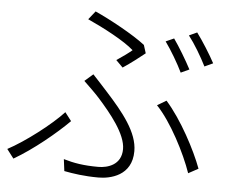

<svg xmlns="http://www.w3.org/2000/svg" viewBox="-53 -816 1060 889"><g transform="rotate(5 477.0 -371.5)"><path d="M4 -84 36 -42C126 -94 228 -179 287 -238L257 -277C202 -217 85 -127 4 -84ZM269 -60 276 -5C317 3 370 11 436 11C490 11 591 -10 591 -125C591 -212 521 -299 438 -390C416 -414 392 -441 371 -463L332 -429C356 -406 385 -378 404 -357C464 -290 538 -200 538 -130C538 -56 474 -38 431 -38C362 -38 316 -46 269 -60ZM325 -715C400 -681 499 -629 542 -590C527 -577 497 -555 471 -538L503 -506C538 -529 582 -563 604 -581L592 -619C537 -662 427 -722 356 -754ZM677 -346C746 -274 817 -135 848 -45L894 -70C863 -154 792 -289 719 -371ZM691 -644C718 -607 754 -546 773 -506L812 -524C790 -566 754 -626 729 -661ZM796 -681C825 -644 858 -588 880 -544L919 -562C899 -600 860 -662 833 -698Z"/></g></svg>

Font: GenEiGothic-pro-Light
Style: Regular
Weight: 300
Designer: Ryoko NISHIZUKA (kana & ideographs); Paul D. Hunt (Latin, Greek & Cyrillic); Wenlong ZHANG (bopomofo); Sandoll Communica
Foundry: Adobe Systems Incorporated; o_tamon
Version: Version 1.000.140830